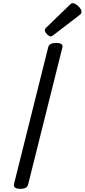

<svg xmlns="http://www.w3.org/2000/svg" viewBox="-20 -1173 532 1207"><path d="M108 14Q86 14 75.5 7Q65 0 68 -16L283 -876Q287 -890 299 -896.5Q311 -903 333 -903Q356 -903 366 -896Q376 -889 372 -874L157 -14Q154 0 142.5 7Q131 14 108 14ZM299 -944Q289 -944 275.5 -958Q262 -972 262 -982Q262 -986 263 -989.5Q264 -993 270 -999L418 -1142Q424 -1147 427.5 -1150Q431 -1153 437 -1153Q447 -1153 460 -1144Q473 -1135 482.5 -1123Q492 -1111 492 -1101Q492 -1094 490 -1089Q488 -1084 477 -1076L318 -954Q312 -950 307.5 -947Q303 -944 299 -944Z"/></svg>

Font: Playwrite DE SAS
Style: Regular
Weight: 400
Designer: Veronika Burian, José Scaglione
Foundry: TypeTogether
Version: Version 1.002